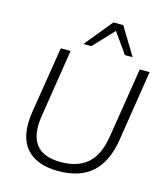

<svg xmlns="http://www.w3.org/2000/svg" viewBox="-134 -1038 993 1148"><g transform="rotate(15 362.0 -464.0)"><path d="M333 8Q199 8 135 -67Q71 -142 94 -292L160 -705H221L155 -286Q117 -48 335 -48Q440 -48 500.5 -101Q561 -154 580 -272L649 -705H710L641 -265Q619 -129 544 -60.5Q469 8 333 8ZM284 -765 424 -936H485L589 -765H541L452 -891L333 -765Z"/></g></svg>

Font: Nunito Sans Light
Style: Italic
Weight: 300
Italic angle: -9°
Designer: Vernon Adams
Foundry: Vernon Adams
Version: Version 3.006; ttfautohint (v1.8.3)